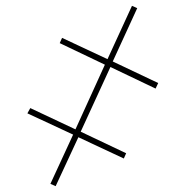

<svg xmlns="http://www.w3.org/2000/svg" viewBox="-20 -645 621 659"><path d="M171 -6 249 -174 405 -101 413 -119 257 -193 359 -415 514 -341 523 -360 367 -434 451 -617 433 -625 349 -442 193 -515 185 -497 340 -423 239 -201 84 -274 74 -256 231 -183 153 -14Z"/></svg>

Font: Noto Serif Display SemiCondensed Black
Style: Italic
Weight: 900
Width: 4
Italic angle: -12°
Designer: Monotype Design Team
Foundry: Monotype Imaging Inc.
Version: Version 2.009